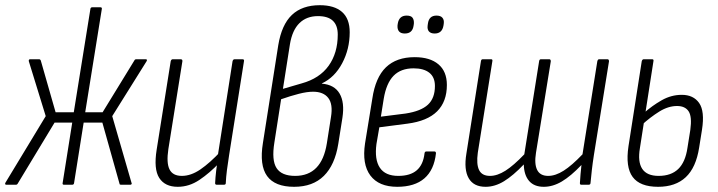

<svg xmlns="http://www.w3.org/2000/svg" viewBox="-35 -711 2765 739"><path d="M-12 0Q-14 0 -15 -2.5Q-16 -5 -14 -8L141 -264L76 -475Q75 -478 76.5 -480.5Q78 -483 80 -483H115Q120 -483 122 -478L179 -279H249L313 -677Q314 -683 320 -683H351Q358 -683 357 -677L293 -279H360L482 -478Q484 -483 490 -483H526Q530 -483 530.5 -480.5Q531 -478 529 -475L397 -264L471 -8Q473 -5 471.5 -2.5Q470 0 467 0H431Q425 0 425 -4L359 -239H287L250 -6Q249 0 243 0H211Q205 0 206 -6L243 -239H175L33 -4Q31 0 27 0Z M649 8Q600 8 578 -26Q556 -60 568 -135L622 -475Q624 -483 630 -483H660Q668 -483 667 -475L613 -137Q605 -84 617.5 -59Q630 -34 665 -34Q700 -34 736.5 -59Q773 -84 815 -129L810 -85Q772 -45 732.5 -18.5Q693 8 649 8ZM799 0Q793 0 793 -6Q794 -28 797 -53.5Q800 -79 803 -99V-110L860 -475Q862 -483 868 -483H898Q906 -483 904 -475L847 -115Q842 -84 838.5 -56.5Q835 -29 834 -6Q834 0 827 0Z M1097 8Q1023 8 993 -33.5Q963 -75 977 -161L1036 -537Q1049 -616 1088.5 -653.5Q1128 -691 1196 -691Q1252 -691 1281.5 -665Q1311 -639 1311 -587Q1311 -522 1282 -467.5Q1253 -413 1204 -390V-389Q1252 -385 1272 -351Q1292 -317 1283 -258L1267 -157Q1254 -76 1211.5 -34Q1169 8 1097 8ZM1101 -34Q1203 -34 1223 -159L1239 -261Q1247 -310 1228.5 -334Q1210 -358 1170 -358Q1147 -358 1115.5 -350Q1084 -342 1047 -329L1021 -162Q1010 -94 1029.5 -64Q1049 -34 1101 -34ZM1054 -369 1126 -390Q1195 -409 1230 -458Q1265 -507 1265 -578Q1265 -649 1189 -649Q1145 -649 1117.5 -622Q1090 -595 1081 -541Z M1494 8Q1423 8 1390.5 -35.5Q1358 -79 1370 -159L1398 -331Q1410 -413 1450.5 -452Q1491 -491 1561 -491Q1620 -491 1652.5 -463.5Q1685 -436 1685 -384Q1685 -320 1647.5 -282.5Q1610 -245 1533 -235L1425 -221L1414 -157Q1406 -97 1427 -65.5Q1448 -34 1498 -34Q1544 -34 1569 -55.5Q1594 -77 1599 -121Q1600 -128 1606 -128H1637Q1643 -128 1643 -121Q1636 -57 1598.5 -24.5Q1561 8 1494 8ZM1431 -262 1526 -274Q1585 -283 1612 -308Q1639 -333 1639 -380Q1639 -414 1617.5 -431Q1596 -448 1557 -448Q1508 -448 1480 -419.5Q1452 -391 1442 -331ZM1638 -582Q1623 -582 1616 -590Q1609 -598 1611 -613L1612 -620Q1616 -651 1645 -651Q1661 -651 1668 -642.5Q1675 -634 1673 -620L1672 -613Q1667 -582 1638 -582ZM1523 -582Q1508 -582 1501 -590Q1494 -598 1495 -613L1496 -620Q1501 -651 1530 -651Q1547 -651 1553 -642.5Q1559 -634 1558 -620L1557 -613Q1553 -582 1523 -582Z M1834 8Q1788 8 1769 -25Q1750 -58 1760 -119L1816 -475Q1817 -483 1823 -483H1855Q1862 -483 1860 -475L1804 -123Q1798 -79 1809 -56.5Q1820 -34 1851 -34Q1879 -34 1910.5 -54Q1942 -74 1983 -117L2040 -475Q2041 -483 2047 -483H2079Q2085 -483 2085 -475L2028 -123Q2021 -80 2032.5 -57Q2044 -34 2075 -34Q2103 -34 2134.5 -54Q2166 -74 2207 -117L2264 -475Q2266 -483 2271 -483H2303Q2309 -483 2309 -475L2251 -115Q2246 -83 2243 -56.5Q2240 -30 2238 -8Q2238 0 2231 0H2202Q2197 0 2197 -6Q2198 -23 2199.5 -41Q2201 -59 2203 -76Q2162 -33 2127.5 -12.5Q2093 8 2058 8Q2021 8 2001.5 -14.5Q1982 -37 1981 -78Q1940 -35 1905 -13.5Q1870 8 1834 8Z M2498 8Q2428 8 2400 -30Q2372 -68 2384 -148L2435 -475Q2437 -483 2443 -483H2475Q2482 -483 2480 -475L2428 -141Q2419 -88 2437 -61Q2455 -34 2500 -34Q2548 -34 2575.5 -60.5Q2603 -87 2611 -142L2622 -211Q2629 -262 2615.5 -282.5Q2602 -303 2571 -303Q2537 -303 2502.5 -281.5Q2468 -260 2434 -229L2441 -274Q2476 -305 2512.5 -325.5Q2549 -346 2589 -346Q2634 -346 2656 -314.5Q2678 -283 2667 -212L2656 -143Q2644 -66 2604.5 -29Q2565 8 2498 8Z"/></svg>

Font: Sofia Sans Condensed Light
Style: Italic
Weight: 300
Italic angle: -9°
Version: Version 4.100